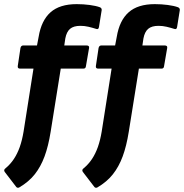

<svg xmlns="http://www.w3.org/2000/svg" viewBox="-38 -714 890 929"><path d="M273 -494H381Q395 -494 393 -482L378 -395Q377 -382 366 -382H256L207 -76Q196 -7 177.5 43Q159 93 130 129.5Q101 166 55 193Q47 197 41 191L-15 118Q-22 108 -11 100Q12 81 29 55.5Q46 30 57.5 -2.5Q69 -35 76 -77L124 -382H59Q46 -382 48 -395L61 -482Q64 -494 74 -494H141L149 -536Q162 -615 206.5 -654.5Q251 -694 333 -694Q365 -694 395.5 -690Q426 -686 445 -679Q455 -675 454 -665L441 -584Q439 -570 428 -574Q409 -580 390 -584.5Q371 -589 351 -589Q318 -589 301 -574.5Q284 -560 278 -528ZM651 -494H759Q773 -494 771 -482L756 -395Q755 -382 744 -382H634L585 -76Q574 -7 555.5 43Q537 93 508 129.5Q479 166 433 193Q425 197 419 191L363 118Q356 108 367 100Q390 81 407 55.5Q424 30 435.5 -2.5Q447 -35 454 -77L502 -382H437Q424 -382 426 -395L439 -482Q442 -494 452 -494H519L527 -536Q540 -615 584.5 -654.5Q629 -694 711 -694Q743 -694 773.5 -690Q804 -686 823 -679Q833 -675 832 -665L819 -584Q817 -570 806 -574Q787 -580 768 -584.5Q749 -589 729 -589Q696 -589 679 -574.5Q662 -560 656 -528Z"/></svg>

Font: Sofia Sans Semi Condensed ExtraBold
Style: Italic
Weight: 800
Italic angle: -9°
Version: Version 4.100